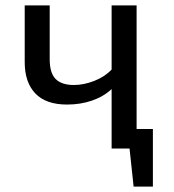

<svg xmlns="http://www.w3.org/2000/svg" viewBox="-20 -547 640 707"><path d="M391 0V-219Q361 -191 318.5 -176.5Q276 -162 227 -162Q149 -162 110 -203Q71 -244 71 -318V-527H163V-329Q163 -278 185 -256Q207 -234 252 -234Q289 -234 328 -249.5Q367 -265 391 -291V-527H483V-72H543V140H472L457 0Z"/></svg>

Font: Wlorlttqgufhjawjgtejqphaquk
Style: Regular
Weight: 400
Monospace: yes
Designer: Carrois Corporate & Edenspiekermann
Foundry: Carrois Corporate GbR & Edenspiekermann AG
Version: Version 2.001